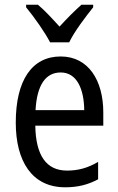

<svg xmlns="http://www.w3.org/2000/svg" viewBox="-20 -786 502 816"><path d="M193 -606H274C296 -652 344 -715 376 -755V-766H326C292 -735 268 -711 233 -673C202 -707 169 -743 141 -766H91V-755C127 -711 170 -650 193 -606ZM238 -546C116 -546 47 -445 47 -265C47 -102 115 10 257 10C311 10 354 -1 397 -24V-98C353 -72 312 -61 265 -61C177 -61 132 -125 130 -252H419V-308C419 -444 356 -546 238 -546ZM238 -478C307 -478 337 -407 338 -318H131C137 -425 174 -478 238 -478Z"/></svg>

Font: Noto Sans Malayalam Condensed
Style: Regular
Weight: 400
Width: 3
Designer: Jelle Bosma - Monotype Design Team
Foundry: Monotype Imaging Inc.
Version: Version 2.104